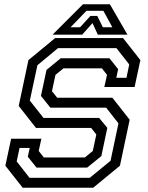

<svg xmlns="http://www.w3.org/2000/svg" viewBox="-20 -878 691 898"><path d="M86 0 5 -103 32 -229H173.5L161 -172L185 -141.5H377L414 -172L430.5 -249L406.5 -279.5H148.5L67.5 -382.5L113 -597L238 -700H555.5L636.5 -597L609.5 -471H468L480.5 -528L456.5 -558.5H277L239.5 -528L223 -451.5L247.5 -421H505.5L586.5 -318L541 -103L416 0ZM118 -46.5H400L497 -126L534 -301L476.5 -374.5H215.5L171.5 -429.5L197.5 -551L264 -605.5H492L532.5 -554.5L524 -514H571.5L584.5 -576.5L524.5 -653H251.5L155 -573L119.5 -407.5L183.5 -326.5H443.5L482 -280L454 -148L387.5 -94H151L110 -145L119 -186H71.5L58 -123ZM368 -858H494L576 -716H437.5L412.5 -770L364.5 -716H226ZM384.5 -827.5 310 -750.5H354.5L403 -803.5H435L461 -750.5H505.5L463.5 -827.5Z"/></svg>

Font: Tourney Thin Medium
Style: Italic
Weight: 500
Italic angle: -12°
Version: Version 1.015